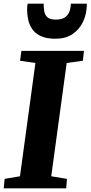

<svg xmlns="http://www.w3.org/2000/svg" viewBox="-29 -1018 490 1038"><path d="M-9 0 -4 -51 79 -65 162.5 -677.5 79.5 -689.5 86.5 -743H425L419 -689.5L331.5 -677.5L248 -65L333 -51L329 0ZM271 -808.5Q220.5 -808.5 189.8 -823.8Q159 -839 143.5 -863.2Q128 -887.5 122.8 -914.5Q117.5 -941.5 117.5 -965.5Q117.5 -974 118.2 -982.2Q119 -990.5 120.5 -998H207Q207 -975.5 210.5 -956Q214 -936.5 228 -924.2Q242 -912 273 -912Q309 -912 326.2 -927.2Q343.5 -942.5 348.8 -962.8Q354 -983 354 -998H440.5Q440.5 -943.5 420.2 -900.8Q400 -858 362.2 -833.2Q324.5 -808.5 271 -808.5Z"/></svg>

Font: Merriweather Light 18pt Black
Style: Italic
Weight: 900
Italic angle: -7.8°
Version: Version 2.101